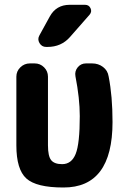

<svg xmlns="http://www.w3.org/2000/svg" viewBox="-20 -790 540 819"><path d="M373 -519.5Q399.4 -519.5 419.4 -504.4Q439.5 -489.3 443.4 -463.9Q460 -379.9 460 -269.5Q460 10.7 250 9.8Q134.8 9.8 92.3 -28.8Q49.8 -67.4 49.8 -169.9V-462.9Q49.8 -486.3 66.9 -502.9Q84 -519.5 107.4 -519.5H127.9Q151.4 -519.5 168 -502.9Q184.6 -486.3 184.6 -462.9V-169.9Q184.6 -124 198.2 -106.9Q211.9 -89.8 245.1 -89.8Q285.2 -89.8 302.7 -133.3Q320.3 -176.8 320.3 -294.9Q320.3 -370.1 301.8 -464.8Q297.9 -486.3 311.5 -502.9Q325.2 -519.5 346.7 -519.5ZM277.3 -769.5H342.8Q359.4 -769.5 366.2 -754.9Q373 -740.2 362.3 -727.5L278.3 -631.8Q241.2 -589.8 182.6 -589.8H176.8Q158.2 -589.8 148.4 -606.4Q138.7 -623 148.4 -639.6L192.4 -719.7Q219.7 -769.5 277.3 -769.5Z"/></svg>

Font: Rounded Mgen+ 1mn bold
Style: Bold
Weight: 700
Designer: [Source Han Sans]
Ryoko NISHIZUKA  (kana & ideographs); Paul D. Hunt (Latin, Greek & Cyrillic); Wenlong ZHANG  (bopomofo
Version: Version 1.059.20150602